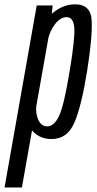

<svg xmlns="http://www.w3.org/2000/svg" viewBox="-88 -622 435 863"><path d="M-67.5 220.5 77 -597.5H148.5L145 -560.5Q148.5 -563 152 -566Q197 -602.5 250 -602.5Q321 -602.5 324.2 -528Q327.5 -453.5 303.5 -302.5Q278.5 -146.5 246.8 -71.8Q215 3 144 3Q90.5 3 58 -33.5Q57 -34.5 56 -36L10.5 220.5ZM75 -144Q72.5 -111.5 83 -86Q96.5 -54 124.5 -54Q155 -54 177.2 -100.2Q199.5 -146.5 225 -302Q250 -452 245.8 -498.5Q241.5 -545 211.5 -545Q183.5 -545 159 -513Q138 -485.5 129.5 -451.5Z"/></svg>

Font: Anybody Condensed Regular
Style: Italic
Weight: 400
Width: 3
Italic angle: -10°
Designer: Tyler Finck
Foundry: Etcetera Type Company
Version: Version 1.010; ttfautohint (v1.8.3) -l 8 -r 50 -G 200 -x 14 